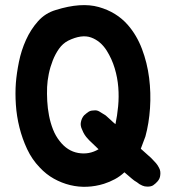

<svg xmlns="http://www.w3.org/2000/svg" viewBox="-20 -726 687 750"><path d="M601 -71Q605 -64 606 -56.5Q607 -49 606 -42Q605 -28 595 -17Q588 -9 578 -2Q570 3 556 3Q545 3 536 -1Q524 -6 515 -14Q504 -20 494 -29L466 -53Q449 -37 428.5 -26Q408 -15 386 -8Q354 2 320.5 3.5Q287 5 254 -3Q221 -11 190.5 -28Q160 -45 135 -72Q105 -103 86 -143.5Q67 -184 56 -228Q45 -272 42 -317Q39 -362 42 -402Q45 -440 54 -484.5Q63 -529 81.5 -570Q100 -611 128.5 -643Q157 -675 198 -687Q297 -718 366 -698.5Q435 -679 479 -629Q514 -589 534.5 -535Q555 -481 562.5 -422Q570 -363 566 -303.5Q562 -244 548 -193L530 -145Q545 -131 558.5 -119.5Q572 -108 576 -103Q583 -96 589.5 -88.5Q596 -81 601 -71ZM213 -175Q243 -136 285.5 -128.5Q328 -121 365 -143Q351 -157 339 -168Q327 -179 324 -183Q309 -198 301 -219Q293 -235 296 -249Q299 -265 309 -276Q314 -280 318 -283.5Q322 -287 327 -290Q332 -293 338.5 -294Q345 -295 352 -295Q362 -295 372 -288Q381 -283 393 -275Q398 -270 403.5 -265.5Q409 -261 414 -256Q418 -252 422 -248.5Q426 -245 431 -241Q438 -274 441.5 -311Q445 -348 442 -385.5Q439 -423 428 -459.5Q417 -496 397 -528Q373 -566 336 -579.5Q299 -593 246 -567Q225 -556 210.5 -535.5Q196 -515 186 -489.5Q176 -464 170.5 -437Q165 -410 164 -386Q163 -360 164.5 -331.5Q166 -303 171.5 -274.5Q177 -246 187 -220.5Q197 -195 213 -175Z"/></svg>

Font: Jua
Style: Regular
Weight: 400
Version: Version 1.001